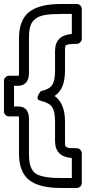

<svg xmlns="http://www.w3.org/2000/svg" viewBox="-32 -789 429 960"><path d="M-12.2 -231.9V-384.8Q-12.2 -395.5 -4.2 -402.8Q3.9 -410.2 13.2 -410.2H55.2Q56.6 -410.2 59.1 -410.6Q61.5 -411.1 62 -411.1Q63 -413.1 63 -423.8V-597.2Q63 -688.5 113.3 -728.8Q163.6 -769 272.9 -769H352.1Q362.8 -769 369.9 -761.2Q377 -753.4 377 -744.1V-595.2Q377 -584.5 369.1 -577.1Q361.3 -569.8 352.1 -569.8Q321.8 -569.8 309.8 -567.1Q297.9 -564.5 295.4 -559.3Q293 -554.2 293 -539.1Q293 -536.1 293 -534.2V-437Q293 -391.6 281.2 -360.4Q269.5 -329.1 241.2 -309.1Q293 -272 293 -181.2V-84Q293 -82 293 -79.1Q293 -66.9 293.7 -62.5Q294.4 -58.1 300.3 -53.7Q306.2 -49.3 317.6 -48.6Q329.1 -47.9 352.1 -47.9Q362.8 -47.9 369.9 -40Q377 -32.2 377 -22.9V126Q377 136.7 369.1 143.8Q361.3 150.9 352.1 150.9H272.9Q163.6 150.9 113.3 110.8Q63 70.8 63 -21V-193.8Q63 -196.3 62.7 -199.5Q62.5 -202.6 62.3 -204.6Q62 -206.5 62 -207H55.2H13.2Q2.4 -207 -4.9 -214.8Q-12.2 -222.7 -12.2 -231.9ZM38.1 -256.8H55.2Q82.5 -256.8 96.2 -244.1Q112.8 -228.5 112.8 -193.8V-21Q112.8 9.3 116.9 28.8Q121.1 48.3 131.1 63.2Q141.1 78.1 159.9 85.9Q178.7 93.8 205.6 97.4Q232.4 101.1 272.9 101.1H327.1V1Q243.2 -4.9 243.2 -84V-181.2Q243.2 -232.4 228.3 -253.9Q213.4 -275.4 170.9 -285.2Q161.1 -287.1 157.7 -293Q154.3 -298.8 156.2 -305.4Q158.2 -312 161.6 -318.4Q165 -324.7 168.5 -329.1L171.9 -333Q213.9 -342.3 228.5 -363.5Q243.2 -384.8 243.2 -437V-534.2Q243.2 -612.3 327.1 -619.1V-719.2H272.9Q222.2 -719.2 191.9 -713.9Q161.6 -708.5 143.6 -693.6Q125.5 -678.7 119.1 -656.7Q112.8 -634.8 112.8 -597.2V-423.8Q112.8 -389.6 95.2 -373Q81.1 -359.9 55.2 -359.9H38.1Z"/></svg>

Font: Trueno ExtraBold Outline
Style: Regular
Weight: 800
Width: 6
Designer: Julieta Ulanovsky
Foundry: Julieta Ulanovsky
Version: Version 3.001b | FøM Fix